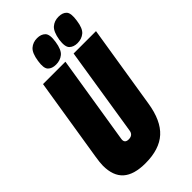

<svg xmlns="http://www.w3.org/2000/svg" viewBox="-277 -977 1061 1061"><g transform="rotate(-45 253.5 -446.5)"><path d="M184 10Q95 10 51.5 -28.5Q8 -67 8 -147Q8 -170 15 -213L93 -700H268L185 -182Q179 -149 212 -149Q246 -149 250 -182L332 -700H507L429 -213Q411 -97 352 -43.5Q293 10 184 10ZM388 -725Q358 -725 340.5 -742Q323 -759 330 -810Q339 -864 361.5 -883.5Q384 -903 417 -903Q449 -903 465 -885.5Q481 -868 473 -816Q466 -763 443.5 -744Q421 -725 388 -725ZM220 -725Q189 -725 172.5 -742Q156 -759 164 -810Q172 -864 194.5 -883.5Q217 -903 249 -903Q280 -903 297.5 -885.5Q315 -868 307 -816Q299 -762 276 -743.5Q253 -725 220 -725Z"/></g></svg>

Font: Georama Condensed Black
Style: Italic
Weight: 900
Width: 3
Italic angle: -9°
Designer: Jean-Baptiste Levee
Foundry: Production Type
Version: Version 1.000